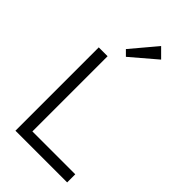

<svg xmlns="http://www.w3.org/2000/svg" viewBox="-283 -1036 1121 1121"><g transform="rotate(45 277.0 -475.5)"><path d="M88 0H515V-67H161V-688H88ZM207 -793 239 -761 396 -895 340 -951Z"/></g></svg>

Font: MV Cash Light
Style: Regular
Weight: 300
Designer: Rodrigo Fuenzalida
Foundry: fragTYPE
Version: Version 1.100;Glyphs 3.1.2 (3151)